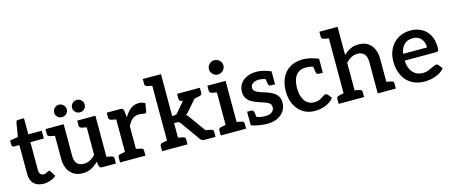

<svg xmlns="http://www.w3.org/2000/svg" viewBox="-47 -1319 4471 1905"><g transform="rotate(-15 2188.5 -366.5)"><path d="M224 8Q159 8 124 -28Q89 -64 89 -130V-425H34Q25 -425 18.5 -431Q12 -437 12 -448V-493L95 -506L119 -651Q122 -670 144 -670H202V-505H340V-425H202V-137Q202 -110 215 -96Q228 -82 250 -82Q261 -82 271.5 -87Q282 -92 291 -97Q300 -102 306 -102Q314 -102 320 -92L354 -38Q329 -16 294.5 -4Q260 8 224 8Z M626 8Q571 8 532 -17Q493 -42 473.5 -85.5Q454 -129 454 -186V-511H567V-186Q567 -135 590 -107.5Q613 -80 660 -80Q694 -80 724 -95.5Q754 -111 780 -139V-511H893V0H825Q801 0 795 -22L788 -67Q755 -34 716 -13Q677 8 626 8ZM867 0 879 -92 943 -79Q954 -77 960.5 -70.5Q967 -64 967 -52V0ZM480 -511 468 -419 404 -432Q393 -435 386.5 -441.5Q380 -448 380 -460V-511ZM807 -511 795 -419 731 -432Q719 -435 712.5 -441.5Q706 -448 706 -460V-511ZM635 -646Q635 -620 615.5 -601.5Q596 -583 569 -583Q544 -583 524.5 -602Q505 -621 505 -646Q505 -672 524.5 -691.5Q544 -711 569 -711Q596 -711 615.5 -692Q635 -673 635 -646ZM819 -646Q819 -620 800 -601.5Q781 -583 754 -583Q728 -583 708.5 -601.5Q689 -620 689 -646Q689 -673 708.5 -692Q728 -711 754 -711Q781 -711 800 -692Q819 -673 819 -646Z M1083 0V-511H1149Q1167 -511 1174 -504.5Q1181 -498 1183 -482L1190 -414Q1217 -464 1254 -492.5Q1291 -521 1339 -521Q1359 -521 1375.5 -516Q1392 -511 1404 -503L1390 -419Q1388 -411 1383 -408Q1378 -405 1371 -405Q1365 -405 1346.5 -408.5Q1328 -412 1314 -412Q1273 -412 1244 -388.5Q1215 -365 1196 -321V0ZM1170 0 1182 -92 1245 -79Q1257 -77 1263.5 -70.5Q1270 -64 1270 -52V0ZM1009 0V-52Q1009 -64 1015.5 -70.5Q1022 -77 1034 -79L1097 -92L1109 0ZM1109 -511 1097 -419 1034 -432Q1022 -435 1015.5 -441.5Q1009 -448 1009 -460V-511Z M1515 0V-741H1628V-312H1651Q1663 -312 1670 -315.5Q1677 -319 1684 -328L1822 -491Q1830 -501 1838.5 -506Q1847 -511 1862 -511H1965L1797 -317Q1790 -308 1781.5 -300Q1773 -292 1762 -286Q1782 -273 1796 -249L1975 0H1873Q1860 0 1851 -5Q1842 -10 1834 -21L1692 -220Q1685 -231 1677.5 -234.5Q1670 -238 1655 -238H1628V0ZM1857 -414 1804 -466V-511H1940L1880 -419ZM1890 0 1839 -105 1904 -92ZM1441 0V-52Q1441 -64 1447.5 -70.5Q1454 -77 1466 -79L1529 -92L1541 0ZM1602 0 1614 -92 1677 -79Q1689 -77 1695.5 -70.5Q1702 -64 1702 -52V0ZM1541 -741 1529 -649 1466 -662Q1454 -665 1447.5 -671.5Q1441 -678 1441 -690V-741ZM1966 -511V-460Q1966 -448 1960 -441.5Q1954 -435 1942 -432L1878 -419L1866 -511ZM1832 -511 1820 -419 1756 -432Q1744 -435 1738 -441.5Q1732 -448 1732 -460V-511ZM1890 0 1902 -92 1966 -79Q1977 -77 1983.5 -70.5Q1990 -64 1990 -52V0Z M2117 0V-511H2230V0ZM2043 0V-52Q2043 -64 2049.5 -70.5Q2056 -77 2068 -79L2131 -92L2143 0ZM2204 0 2216 -92 2279 -79Q2291 -77 2297.5 -70.5Q2304 -64 2304 -52V0ZM2143 -511 2131 -419 2068 -432Q2056 -435 2049.5 -441.5Q2043 -448 2043 -460V-511ZM2174 -591Q2144 -591 2122 -613Q2100 -635 2100 -664Q2100 -695 2122.5 -716.5Q2145 -738 2174 -738Q2204 -738 2226.5 -716.5Q2249 -695 2249 -664Q2249 -635 2226.5 -613Q2204 -591 2174 -591Z M2519 8Q2478 8 2434 0Q2390 -8 2357 -20V-100L2411 -98Q2423 -88 2453.5 -79.5Q2484 -71 2519 -71Q2567 -71 2590.5 -90Q2614 -109 2614 -139Q2614 -166 2595.5 -180Q2577 -194 2547.5 -203.5Q2518 -213 2487 -224Q2451 -236 2422 -252.5Q2393 -269 2375.5 -296Q2358 -323 2358 -364Q2358 -410 2382 -445Q2406 -480 2448.5 -499.5Q2491 -519 2546 -519Q2584 -519 2620.5 -509.5Q2657 -500 2695 -484V-423L2635 -420Q2616 -426 2595 -431.5Q2574 -437 2551 -437Q2525 -437 2506 -429.5Q2487 -422 2476 -408.5Q2465 -395 2465 -376Q2465 -352 2485.5 -337Q2506 -322 2536 -312.5Q2566 -303 2594 -294Q2627 -283 2655.5 -267Q2684 -251 2702 -225Q2720 -199 2720 -157Q2720 -109 2695 -71.5Q2670 -34 2625.5 -13Q2581 8 2519 8ZM2615 -448 2695 -429V-351H2653Q2641 -351 2634.5 -357.5Q2628 -364 2626 -375ZM2437 -64 2357 -82V-160H2399Q2412 -160 2418 -153.5Q2424 -147 2426 -136Z M3009 7Q2942 7 2890.5 -25.5Q2839 -58 2809.5 -117.5Q2780 -177 2780 -257Q2780 -333 2808 -392.5Q2836 -452 2891 -485.5Q2946 -519 3026 -519Q3061 -519 3102.5 -509Q3144 -499 3183 -483V-417L3124 -412Q3104 -423 3082.5 -428Q3061 -433 3033 -433Q2986 -433 2955.5 -411.5Q2925 -390 2910.5 -350Q2896 -310 2896 -257Q2896 -174 2930.5 -126Q2965 -78 3029 -78Q3063 -78 3086 -90Q3109 -102 3125 -114Q3141 -126 3153 -126Q3159 -126 3164.5 -123.5Q3170 -121 3174 -116L3206 -75Q3167 -30 3115.5 -11.5Q3064 7 3009 7ZM3104 -435 3183 -417V-339H3142Q3130 -339 3123.5 -345.5Q3117 -352 3115 -363Z M3329 0V-741H3442V-451Q3473 -482 3510 -500.5Q3547 -519 3596 -519Q3653 -519 3691 -494.5Q3729 -470 3748.5 -426.5Q3768 -383 3768 -326V0H3656V-326Q3656 -376 3632.5 -404Q3609 -432 3562 -432Q3528 -432 3498 -416Q3468 -400 3442 -372V0ZM3742 0 3754 -92 3818 -79Q3830 -77 3836 -70.5Q3842 -64 3842 -52V0ZM3255 0V-52Q3255 -64 3261.5 -70.5Q3268 -77 3280 -79L3343 -92L3355 0ZM3355 -741 3343 -649 3280 -662Q3268 -665 3261.5 -671.5Q3255 -678 3255 -690V-741ZM3416 0 3428 -92 3491 -79Q3503 -77 3509.5 -70.5Q3516 -64 3516 -52V0Z M4136 7Q4061 7 4004.5 -26.5Q3948 -60 3917.5 -122Q3887 -184 3887 -267Q3887 -338 3917 -395.5Q3947 -453 4002 -486Q4057 -519 4130 -519Q4196 -519 4245 -491Q4294 -463 4321.5 -411.5Q4349 -360 4349 -288Q4349 -264 4344 -254.5Q4339 -245 4322 -245H3999Q3999 -242 3999 -239Q3999 -236 3999 -233Q4006 -158 4044 -118.5Q4082 -79 4146 -79Q4174 -79 4202.5 -91Q4231 -103 4254 -114.5Q4277 -126 4290 -126Q4303 -126 4311 -116L4343 -75Q4319 -45 4284.5 -27Q4250 -9 4211.5 -1Q4173 7 4136 7ZM4001 -314H4247Q4247 -368 4217.5 -403.5Q4188 -439 4133 -439Q4075 -439 4042.5 -406Q4010 -373 4001 -314Z"/></g></svg>

Font: Aleo SemiBold
Style: Regular
Weight: 600
Designer: Alessio Laiso
Foundry: Alessio Laiso
Version: Version 2.001;gftools[0.9.29]